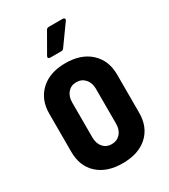

<svg xmlns="http://www.w3.org/2000/svg" viewBox="-176 -784 770 876"><g transform="rotate(-30 208.5 -346.0)"><path d="M162.1 -575.2Q155.3 -575.2 152.3 -578.6Q149.4 -582 152.8 -588.9L211.9 -691.9Q215.8 -700.2 227.1 -700.2H298.8Q306.2 -700.2 308.8 -695.6Q311.5 -690.9 307.1 -685.1L233.9 -583Q229 -575.2 220.2 -575.2ZM208 7.8Q125 7.8 77.4 -35.9Q29.8 -79.6 29.8 -154.8V-356Q29.8 -429.7 77.6 -474.4Q125.5 -519 208 -519Q291 -519 339.1 -474.4Q387.2 -429.7 387.2 -356V-154.8Q387.2 -79.6 339.4 -35.9Q291.5 7.8 208 7.8ZM271 -164.1V-348.1Q271 -379.4 253.4 -399.2Q235.8 -418.9 208 -418.9Q180.2 -418.9 163.1 -399.4Q146 -379.9 146 -348.1V-164.1Q146 -131.8 163.1 -112.3Q180.2 -92.8 208 -92.8Q235.8 -92.8 253.4 -112.3Q271 -131.8 271 -164.1Z"/></g></svg>

Font: Barlow Condensed SemiBold
Style: Regular
Weight: 600
Width: 3
Designer: Jeremy Tribby
Foundry: Tribby Type
Version: Version 1.422;hotconv 1.0.109;makeotfexe 2.5.65596